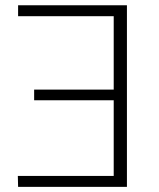

<svg xmlns="http://www.w3.org/2000/svg" viewBox="-20 -728 619 748"><path d="M474.5 -707.5V0H50.5L49.5 -42.5H423V-337.5H113V-379H423V-665H50.5V-707.5Z"/></svg>

Font: Lato Light
Style: Regular
Weight: 300
Designer: Lukasz Dziedzic
Foundry: tyPoland Lukasz Dziedzic
Version: Version 2.007; 2014-02-27